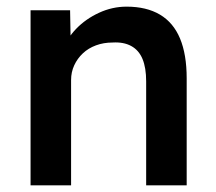

<svg xmlns="http://www.w3.org/2000/svg" viewBox="-20 -558 649 578"><path d="M72 0V-527H191L193 -419L170 -407Q181 -442 209.5 -471.5Q238 -501 278 -519.5Q318 -538 361 -538Q421 -538 461.5 -514Q502 -490 522 -442Q542 -394 542 -322V0H420V-313Q420 -354 409 -380.5Q398 -407 375 -419.5Q352 -432 319 -430Q292 -430 269 -421.5Q246 -413 229.5 -397.5Q213 -382 203.5 -361.5Q194 -341 194 -317V0H133Q116 0 100.5 0Q85 0 72 0Z"/></svg>

Font: Readex Pro Medium
Style: Regular
Weight: 500
Designer: Bonnie Shaver-Troup, Thomas Jockin
Foundry: Lexend
Version: Version 1.204